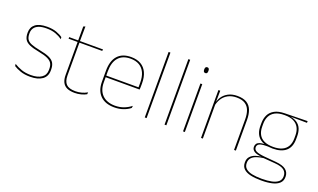

<svg xmlns="http://www.w3.org/2000/svg" viewBox="-85 -1154 3033 1830"><g transform="rotate(20 1432.0 -239.0)"><path d="M212.5 9.5Q154 9.5 112.2 -5.5Q70.5 -20.5 44.5 -37.5L41.5 -59Q76.5 -37 117.8 -22.5Q159 -8 213.5 -8Q282 -8 321 -34.8Q360 -61.5 360 -113.5V-123.5Q360 -157 347.5 -179Q335 -201 302.5 -216.2Q270 -231.5 209.5 -243Q148 -254.5 112.5 -270Q77 -285.5 62.2 -310.5Q47.5 -335.5 47.5 -374.5V-379.5Q47.5 -434.5 86.8 -464.5Q126 -494.5 204.5 -494.5Q260.5 -494.5 300.2 -480Q340 -465.5 363.5 -447.5L366.5 -427Q336 -449 296.8 -463.2Q257.5 -477.5 204 -477.5Q157 -477.5 126.5 -465.8Q96 -454 81 -432Q66 -410 66 -379.5V-374.5Q66 -339.5 79.2 -318.2Q92.5 -297 125 -284Q157.5 -271 214 -260Q278 -248 313.8 -231.2Q349.5 -214.5 364 -188.8Q378.5 -163 378.5 -124.5V-113.5Q378.5 -54 334.8 -22.2Q291 9.5 212.5 9.5Z M664 9Q615.5 9 585 -5.2Q554.5 -19.5 540 -49Q525.5 -78.5 525.5 -123V-462.5H544V-124.5Q544 -65.5 571.5 -37Q599 -8.5 664.5 -8.5Q695.5 -8.5 725.8 -16.2Q756 -24 784 -40L781.5 -20Q758.5 -7 727.2 1Q696 9 664 9ZM434 -457V-473H777.5L775 -457ZM525.5 -468V-614L545 -621.5L543.5 -468Z M1065.5 9.5Q974 9.5 923.5 -40.2Q873 -90 873 -180.5V-292.5Q873 -392.5 919.8 -444.8Q966.5 -497 1055.5 -497Q1114 -497 1154.8 -473.5Q1195.5 -450 1216.5 -405.2Q1237.5 -360.5 1237.5 -296.5V-279.5Q1237.5 -268.5 1237.2 -257.5Q1237 -246.5 1236 -233H1219Q1219 -250.5 1219 -266.5Q1219 -282.5 1219 -296Q1219 -355.5 1200.2 -396.5Q1181.5 -437.5 1145 -459Q1108.5 -480.5 1055.5 -480.5Q975.5 -480.5 933.5 -432.5Q891.5 -384.5 891.5 -292.5V-243.5V-239.5V-181Q891.5 -140 903.2 -108Q915 -76 937.5 -53.8Q960 -31.5 992.5 -19.8Q1025 -8 1066 -8Q1113.5 -8 1153.5 -22.8Q1193.5 -37.5 1228.5 -65L1226 -43Q1196.5 -19 1155.5 -4.8Q1114.5 9.5 1065.5 9.5ZM881.5 -233V-249.5H1229.5V-233Z M1373 0V-664.5H1391.5V0Z M1573.5 0V-664.5H1592V0Z M1761 0V-485.5H1779.5V0ZM1770.5 -594.5Q1760 -594.5 1754.5 -601.2Q1749 -608 1749 -622V-626.5Q1749 -640 1754.5 -646.8Q1760 -653.5 1770.5 -653.5Q1781 -653.5 1786.2 -646.8Q1791.5 -640 1791.5 -626.5V-622Q1791.5 -608 1786.2 -601.2Q1781 -594.5 1770.5 -594.5Z M2278.5 0V-310Q2278.5 -363 2264.2 -400.5Q2250 -438 2218 -458.2Q2186 -478.5 2132.5 -478.5Q2083 -478.5 2046.2 -458.8Q2009.5 -439 1987.5 -404.2Q1965.5 -369.5 1958.5 -325L1949.5 -344H1955Q1959.5 -385 1981.2 -419.2Q2003 -453.5 2041.5 -474.2Q2080 -495 2133.5 -495Q2194 -495 2229.8 -472.8Q2265.5 -450.5 2281.2 -409.2Q2297 -368 2297 -311V0ZM1943.5 0V-485.5H1962L1960 -358.5H1962V0Z M2618.5 -138Q2530.5 -138 2483.2 -179.5Q2436 -221 2436 -302V-329Q2436 -376.5 2454 -413Q2472 -449.5 2511.2 -471Q2550.5 -492.5 2614 -493.5L2843.5 -498V-480.5L2656.5 -482.5L2656 -485Q2710.5 -479.5 2741.8 -458.2Q2773 -437 2786.2 -404Q2799.5 -371 2799.5 -330V-300.5Q2799.5 -219.5 2753.5 -178.8Q2707.5 -138 2618.5 -138ZM2616 168H2624.5Q2678.5 168 2720 159.2Q2761.5 150.5 2785.2 130.2Q2809 110 2809 75.5V73.5Q2809 35.5 2781.2 13.2Q2753.5 -9 2688.5 -14L2561 -24L2577.5 -24.5Q2535.5 -19.5 2503.2 -8.5Q2471 2.5 2452.8 22.5Q2434.5 42.5 2434.5 74V75.5Q2434.5 111 2457.8 131.2Q2481 151.5 2522 159.8Q2563 168 2616 168ZM2616 185Q2557 185 2512 175Q2467 165 2441.5 141.2Q2416 117.5 2416 76.5V74.5Q2416 39 2435.5 17Q2455 -5 2487 -16.2Q2519 -27.5 2556.5 -30.5L2555.5 -27.5Q2497.5 -32 2471.8 -48.5Q2446 -65 2446 -93.5V-94Q2446 -112 2455 -124.8Q2464 -137.5 2484.2 -144.5Q2504.5 -151.5 2537 -151.5V-158L2592.5 -141H2554Q2503 -140.5 2483.2 -129Q2463.5 -117.5 2463.5 -95V-94.5Q2463.5 -71 2488.5 -58Q2513.5 -45 2575.5 -39.5L2691 -29.5Q2764 -23 2795.8 3.2Q2827.5 29.5 2827.5 72.5V74.5Q2827.5 115 2801.8 139.2Q2776 163.5 2730.2 174.2Q2684.5 185 2624.5 185ZM2618.5 -154.5Q2672 -154.5 2708 -171Q2744 -187.5 2762.5 -220.2Q2781 -253 2781 -300.5V-330Q2781 -376.5 2763 -409.5Q2745 -442.5 2709.8 -459.8Q2674.5 -477 2622.5 -477H2617.5Q2559.5 -477 2523.5 -458Q2487.5 -439 2471 -405.5Q2454.5 -372 2454.5 -329V-302Q2454.5 -253.5 2472.8 -220.8Q2491 -188 2527.5 -171.2Q2564 -154.5 2618.5 -154.5Z"/></g></svg>

Font: Anek Odia Thin
Style: Regular
Weight: 250
Version: Version 1.003